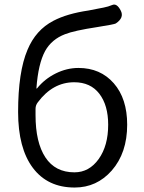

<svg xmlns="http://www.w3.org/2000/svg" viewBox="-20 -826 643 859"><path d="M314 13Q193 13 127 -75Q61 -163 61 -325Q61 -504 103 -603Q140 -692 219 -733Q280 -765 376 -779Q399 -783 422 -788L443 -792Q464 -796 483 -804Q503 -812 520 -779Q537 -747 498 -721Q492 -717 416 -705Q311 -689 271 -673Q211 -650 182 -598Q151 -541 143 -432Q143 -427 146 -431Q180 -473 229.5 -497.5Q279 -522 331 -522Q429 -522 489 -453.5Q549 -385 549 -268Q549 -142 480 -63Q413 13 314 13ZM313 -55Q379 -55 421.5 -114.5Q464 -174 464 -268Q464 -355 424.5 -406.5Q385 -458 312 -458Q216 -458 149 -368Q139 -355 139 -339V-311Q139 -189 183 -122Q227 -55 313 -55Z"/></svg>

Font: Resource Han Rounded JP Normal
Style: Regular
Weight: 350
Designer: Cyano Hao (round all glyphs); Ryoko NISHIZUKA 西塚涼子 (kana, bopomofo & ideographs); Paul D. Hunt (Latin, Greek & Cyrillic)
Foundry: Cyano Hao
Version: 0.990